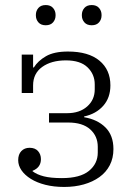

<svg xmlns="http://www.w3.org/2000/svg" viewBox="-20 -728 523 760"><path d="M234 12Q193 12 159.5 3.5Q126 -5 102 -20Q78 -35 65 -54Q52 -73 52 -94Q52 -117 64.5 -130Q77 -143 97 -143Q119 -143 130.5 -130Q142 -117 142 -98Q142 -65 109 -52V-50Q126 -37 153.5 -30Q181 -23 225 -23Q297 -23 332 -51.5Q367 -80 367 -124V-147Q367 -189 337 -216Q307 -243 250 -243H174V-280H246Q295 -280 325 -306.5Q355 -333 355 -374V-394Q355 -434 326.5 -461.5Q298 -489 241 -489Q183 -489 147 -463Q111 -437 111 -390V-360H66V-512H111V-461H114Q130 -487 162 -505.5Q194 -524 249 -524Q330 -524 373.5 -488Q417 -452 417 -390Q417 -341 388.5 -309Q360 -277 313 -267V-264Q366 -255 397.5 -223.5Q429 -192 429 -138Q429 -102 414.5 -74Q400 -46 373.5 -27Q347 -8 311.5 2Q276 12 234 12ZM161 -628Q142 -628 132 -639.5Q122 -651 122 -667V-669Q122 -685 132 -696.5Q142 -708 161 -708Q180 -708 190 -696.5Q200 -685 200 -669V-667Q200 -651 190 -639.5Q180 -628 161 -628ZM343 -628Q324 -628 314 -639.5Q304 -651 304 -667V-669Q304 -685 314 -696.5Q324 -708 343 -708Q362 -708 372 -696.5Q382 -685 382 -669V-667Q382 -651 372 -639.5Q362 -628 343 -628Z"/></svg>

Font: IBM Plex Serif Light
Style: Regular
Weight: 300
Designer: Mike Abbink, Paul van der Laan, Pieter van Rosmalen
Foundry: Bold Monday
Version: Version 3.001